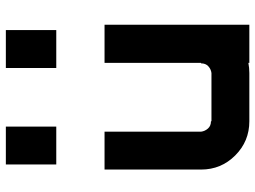

<svg xmlns="http://www.w3.org/2000/svg" viewBox="-129 -752 881 663"><g transform="rotate(-90 311.5 -420.5)"><path d="M408.3 -666.7V-840.8H539.2V-666.7ZM75 -666.7V-840.8H205.8V-666.7ZM425.8 -3.3Q408.3 0 390.8 0H224.2Q155 0 106.2 -48.8Q57.5 -97.5 57.5 -166.7V-500H188.3V-166.7Q190 -153.3 199.2 -142.9Q208.3 -132.5 224.2 -132.5V-130.8H390.8Q404.2 -132.5 414.2 -141.7Q424.2 -150.8 424.2 -166.7H425.8V-500H557.5V0H425.8Z"/></g></svg>

Font: 0xA000-Squareish
Style: Squareish-Bold
Weight: 700
Version: Version 0.1